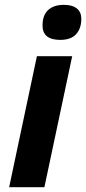

<svg xmlns="http://www.w3.org/2000/svg" viewBox="-20 -780 359 800"><path d="M165 0 280.8 -545.9H133.8L18.1 0ZM157.2 -673.8C157.2 -633.8 181.8 -613.8 231 -613.8C260.9 -613.8 283 -621.8 297.4 -637.9C311.7 -654.1 318.8 -675.1 318.8 -701.2C318.8 -720 312.7 -734.5 300.3 -744.6C287.9 -754.7 269.9 -759.8 246.1 -759.8C217.8 -759.8 195.9 -752.5 180.4 -738C165 -723.6 157.2 -702.1 157.2 -673.8Z"/></svg>

Font: OpenSans
Style: Bold Italic
Weight: 700
Italic angle: -12°
Foundry: Ascender Corporation
Version: Version 1.10; ttfautohint (v1.2) -l 8 -r 50 -G 200 -x 14 -D 